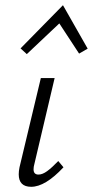

<svg xmlns="http://www.w3.org/2000/svg" viewBox="-20 -713 357 738"><path d="M52 -43Q52 -55 55 -70L137 -413H190L112 -82Q109 -72 109 -62Q109 -42 128 -42Q143 -42 161 -55Q179 -68 204 -94L224 -70Q154 5 100 5Q52 5 52 -43ZM317 -526 284 -507 208 -623 83 -505 59 -527 222 -693Z"/></svg>

Font: Ysabeau Semilight
Style: Italic
Weight: 300
Italic angle: -12°
Designer: Christian Thalmann (Catharsis Fonts)
Version: Version 0.003